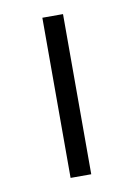

<svg xmlns="http://www.w3.org/2000/svg" viewBox="-62 -507 381 549"><g transform="rotate(-10 129.0 -232.5)"><path d="M99 -465H159V0H99Z"/></g></svg>

Font: Ysabeau SC Semilight
Style: Regular
Weight: 300
Designer: Christian Thalmann (Catharsis Fonts)
Version: Version 0.003